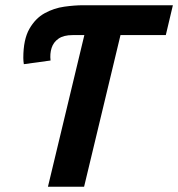

<svg xmlns="http://www.w3.org/2000/svg" viewBox="-20 -713 680 733"><path d="M163 0 302 -579H257Q223 -579 203.5 -565.5Q184 -552 177 -530Q170 -508 173 -482L71 -468Q70 -475 69.5 -480Q69 -485 69 -492Q69 -562 92 -602.5Q115 -643 150.5 -662.5Q186 -682 225.5 -687.5Q265 -693 298 -693H640L613 -579H440L301 0Z"/></svg>

Font: Ubuntu Sans Mono
Style: Italic
Weight: 400
Italic angle: -13.5°
Monospace: yes
Designer: Dalton Maag Ltd
Foundry: Dalton Maag Ltd
Version: Version 1.006